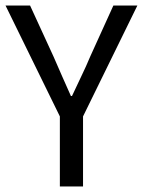

<svg xmlns="http://www.w3.org/2000/svg" viewBox="-21 -676 518 696"><path d="M196 0V-254L-1 -656H88L173 -471Q189 -435 204 -400Q219 -365 236 -328H240Q257 -365 274 -400Q291 -435 306 -471L390 -656H477L280 -254V0Z"/></svg>

Font: Processing Sans Pro
Style: Regular
Weight: 400
Designer: Paul D. Hunt
Foundry: Adobe Systems Incorporated
Version: Version 2.020;PS 2.000;hotconv 1.0.86;makeotf.lib2.5.63406